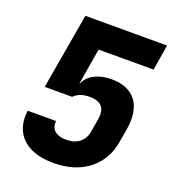

<svg xmlns="http://www.w3.org/2000/svg" viewBox="-134 -836 868 952"><g transform="rotate(20 300.0 -360.0)"><path d="M273 -595 241 -405H243Q258 -440 295 -459.5Q332 -479 384 -479Q461 -479 502.5 -438.5Q544 -398 544 -324Q544 -299 540 -276L528 -205Q512 -104 439.5 -47Q367 10 253 10Q154 10 99 -35Q44 -80 44 -159Q44 -168 46 -190H196Q192 -157 212.5 -138.5Q233 -120 274 -120Q318 -120 345 -142Q372 -164 378 -205L390 -276Q391 -282 391 -294Q391 -360 312 -360Q258 -360 230 -330H85L154 -730H585L563 -595Z"/></g></svg>

Font: JetBrains Mono Extra Bold
Style: Italic
Weight: 800
Italic angle: -9°
Monospace: yes
Designer: Philipp Nurullin, Konstantin Bulenkov
Foundry: JetBrains
Version: 2.002